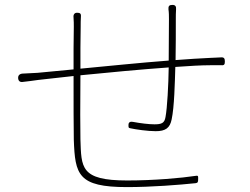

<svg xmlns="http://www.w3.org/2000/svg" viewBox="-20 -769 1020 783"><path d="M308 -574 309 -660C309 -672 309 -689 310 -702C311 -714 306 -717 294 -717C282 -717 278 -707 280 -695C281 -682 281 -672 281 -660L280 -572V-486L133 -472C118 -471 98 -470 75 -469C62 -469 53 -463 54 -450C55 -438 62 -433 74 -435C94 -437 114 -440 136 -443L280 -459C280 -355 280 -241 281 -199C286 -57 298 -6 498 -6C598 -6 711 -15 778 -22C787 -23 788 -28 788 -37C788 -48 790 -54 779 -52C720 -43 608 -33 499 -33C307 -33 312 -86 308 -201C307 -234 307 -349 308 -462C418 -473 555 -486 668 -494C667 -423 662 -329 655 -292C651 -267 639 -262 610 -262C588 -262 554 -266 522 -272C512 -274 504 -271 504 -260C504 -252 503 -247 511 -246C534 -241 582 -234 615 -234C655 -234 673 -247 680 -282C691 -333 693 -432 695 -496C751 -500 801 -503 838 -503C854 -503 870 -503 883 -503C895 -502 897 -507 897 -519C897 -531 893 -536 881 -535C869 -534 855 -534 838 -533C796 -531 747 -528 696 -524C697 -574 697 -643 697 -691C697 -703 697 -717 698 -731C699 -743 695 -749 683 -749C670 -749 666 -744 667 -731C669 -718 669 -704 669 -691L668 -522C549 -513 415 -499 308 -489Z"/></svg>

Font: GenSenRounded2 TW EL
Style: Regular
Weight: 250
Version: Version 2.100;PS 2.1;hotconv 16.6.51;makeotf.lib2.5.65220 DE